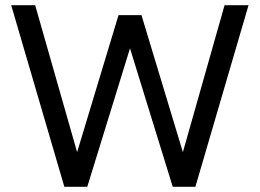

<svg xmlns="http://www.w3.org/2000/svg" viewBox="-20 -717 997 737"><path d="M23 -697H115L276 -133L435 -659H523L682 -133L842 -697H934L730 0H643L479 -531.5L315 0H227Z"/></svg>

Font: HK Grotesk
Style: Regular
Weight: 400
Designer: Alfredo Marco Pradil
Foundry: Hanken Design Co.
Version: Version 3.001